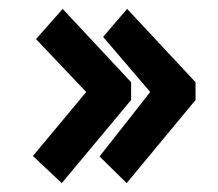

<svg xmlns="http://www.w3.org/2000/svg" viewBox="-20 -450 490 432"><path d="M265 -38 204 -98 318 -243 212 -367 266 -430 420 -265V-225ZM119 -38 54 -99 174 -243 61 -362 121 -430 275 -265V-225Z"/></svg>

Font: Inconsolata SemiCondensed Black
Style: Regular
Weight: 900
Width: 4
Monospace: yes
Designer: Raph Levien, Cyreal, Brenton Simpson
Foundry: Raph Levien, Cyreal, Google
Version: Version 3.001; ttfautohint (v1.8.2.53-6de2)